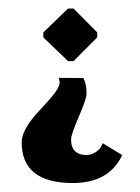

<svg xmlns="http://www.w3.org/2000/svg" viewBox="-20 -356 323 443"><path d="M148 66.3Q231.7 66.3 262 1.7L216.7 -25.7Q213 -13.3 202 -5.8Q191 1.7 179 1.7Q163 1.7 153.5 -7Q144 -15.7 144 -34Q144 -45.7 161.8 -86.7Q179.7 -127.7 179.7 -139.7Q179.7 -162.7 172.3 -176L115.3 -176.3L116.7 -172Q117.7 -168.7 117.7 -166.3Q117.7 -157.7 108.7 -144.8Q99.7 -132 86.7 -118.2Q73.7 -104.3 60.8 -89.7Q48 -75 39 -58.5Q30 -42 30 -27.7Q30 66.3 148 66.3ZM137 -215H149.7L204.3 -269.7V-281.3L149.7 -336.3H137L80 -281.3V-269.7Z"/></svg>

Font: Jomhuria
Style: Regular
Weight: 400
Designer: Arabic design by Kourosh Beigpour, Latin design by Eben Sorkin, engineering by Lasse Fister and Khaled Hosney
Version: Version 1.0000